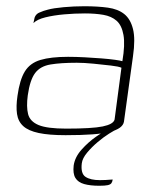

<svg xmlns="http://www.w3.org/2000/svg" viewBox="-20 -425 499 615"><path d="M190 8Q137 8 104 1Q71 -6 54.5 -21Q38 -36 34.5 -60Q31 -84 36 -118Q43 -169 59.5 -196Q76 -223 109.5 -233Q143 -243 198 -243Q223 -243 251 -241.5Q279 -240 304.5 -238Q330 -236 348 -233.5Q366 -231 372 -229Q381 -282 375.5 -313Q370 -344 353.5 -358.5Q337 -373 311 -377.5Q285 -382 252 -382Q219 -382 185.5 -379Q152 -376 125.5 -369.5Q99 -363 87 -351L89 -360Q91 -378 105.5 -384.5Q120 -391 133 -394Q151 -399 184 -402Q217 -405 250 -405Q293 -405 325.5 -400.5Q358 -396 378 -380Q398 -364 406 -332Q414 -300 406 -245L377 -35Q373 -13 332 -2.5Q291 8 190 8ZM192 -13Q275 -13 309 -20Q343 -27 347 -42L369 -208Q361 -212 335.5 -215Q310 -218 279.5 -221Q249 -224 226 -224Q175 -224 142 -218.5Q109 -213 92.5 -191Q76 -169 69 -120Q64 -83 70 -59.5Q76 -36 103.5 -24.5Q131 -13 192 -13ZM298 170Q269 170 249.5 164.5Q230 159 221.5 145Q213 131 216 105Q220 78 241.5 54Q263 30 287.5 13Q312 -4 325 -11H355Q347 -8 329.5 3Q312 14 293 30Q274 46 259 64Q244 82 242 98Q238 131 254 141.5Q270 152 300 152Q310 152 318.5 151.5Q327 151 333 150.5Q339 150 341 150Q340 157 337 161.5Q334 166 325.5 168Q317 170 298 170Z"/></svg>

Font: Genos ExtraLight
Style: Italic
Weight: 250
Italic angle: -8°
Designer: Robert E. Leuschke
Foundry: Robert E. Leuschke
Version: Version 1.010